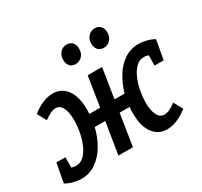

<svg xmlns="http://www.w3.org/2000/svg" viewBox="-169 -979 1268 1203"><g transform="rotate(-30 464.5 -377.0)"><path d="M100 11Q75 11 46.5 4Q18 -3 -12 -19L14 -157H79V-83Q89 -79 97.5 -78Q106 -77 113 -77Q144 -77 168.5 -100.5Q193 -124 209.5 -162Q226 -200 234.5 -245Q243 -290 243 -333Q243 -387 227 -420.5Q211 -454 178 -454Q161 -454 140 -444Q119 -434 95 -416L59 -481Q99 -513 137.5 -528Q176 -543 208 -543Q271 -543 308.5 -493Q346 -443 346 -347Q346 -332 345 -317H423L457 -532H561L527 -317H600Q617 -379 649 -430.5Q681 -482 726.5 -512.5Q772 -543 829 -543Q854 -543 882.5 -536.5Q911 -530 941 -514L916 -375H850L851 -449Q841 -453 832 -454Q823 -455 817 -455Q785 -455 761 -431.5Q737 -408 720 -370Q703 -332 694.5 -287Q686 -242 686 -199Q686 -146 702 -112Q718 -78 752 -78Q787 -78 835 -116L871 -51Q830 -19 792 -4Q754 11 721 11Q658 11 620.5 -39Q583 -89 583 -185Q583 -207 585 -229H513L477 0H372L409 -229H333Q317 -163 285 -108.5Q253 -54 206 -21.5Q159 11 100 11ZM427 -630Q401 -630 386.5 -647Q372 -664 372 -692Q372 -723 390.5 -744Q409 -765 438 -765Q464 -765 479 -748.5Q494 -732 494 -703Q494 -671 475 -650.5Q456 -630 427 -630ZM631 -630Q605 -630 590 -647Q575 -664 575 -692Q575 -723 594 -744Q613 -765 642 -765Q667 -765 682.5 -748.5Q698 -732 698 -703Q698 -671 679 -650.5Q660 -630 631 -630Z"/></g></svg>

Font: Bitter SemiBold
Style: Italic
Weight: 600
Italic angle: -9°
Designer: Sol Matas, and Bitter project Authors
Foundry: Sol Matas
Version: Version 2.001